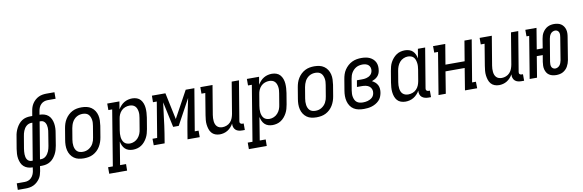

<svg xmlns="http://www.w3.org/2000/svg" viewBox="-104 -1276 6163 2031"><g transform="rotate(-10 2978.0 -260.0)"><path d="M-44 215 -43 145H43Q62 145 80.5 138.5Q99 132 113 118Q127 104 135.5 85.5Q144 67 147 49L153 8Q126 8 102 0.5Q78 -7 59.5 -23Q41 -39 31 -62Q21 -85 16.5 -110Q12 -135 13.5 -161.5Q15 -188 19 -214L41 -344Q44 -367 51 -389Q58 -411 69 -432Q80 -453 95.5 -472Q111 -491 131 -504Q151 -517 174 -522.5Q197 -528 219 -528H242L251 -580Q254 -601 261 -621.5Q268 -642 280.5 -660.5Q293 -679 310 -694Q327 -709 347 -718.5Q367 -728 388.5 -731.5Q410 -735 430 -735H517V-665H431Q412 -665 393.5 -658.5Q375 -652 360.5 -638Q346 -624 338 -605.5Q330 -587 327 -569L320 -528Q347 -528 371.5 -520.5Q396 -513 414 -497Q432 -481 442.5 -458Q453 -435 457 -410Q461 -385 460 -358.5Q459 -332 454 -306L433 -176Q429 -153 422.5 -131Q416 -109 405 -88Q394 -67 378.5 -48Q363 -29 342.5 -16Q322 -3 299 2.5Q276 8 254 8H231L223 60Q219 81 212.5 101.5Q206 122 193 140.5Q180 159 163 174Q146 189 126 198.5Q106 208 84.5 211.5Q63 215 43 215ZM153 -62H165L231 -458H220Q206 -458 192 -453Q178 -448 166 -437.5Q154 -427 146 -414.5Q138 -402 132.5 -388.5Q127 -375 123.5 -361Q120 -347 118 -333L96 -203Q94 -188 92.5 -173Q91 -158 91.5 -143Q92 -128 95 -114Q98 -100 105.5 -88Q113 -76 125.5 -69Q138 -62 153 -62ZM243 -62H254Q268 -62 282 -67Q296 -72 307.5 -82.5Q319 -93 327 -105.5Q335 -118 341 -131.5Q347 -145 350 -159Q353 -173 356 -187L377 -317Q380 -332 381.5 -347Q383 -362 382.5 -377Q382 -392 378.5 -406Q375 -420 367.5 -432Q360 -444 348 -451Q336 -458 321 -458H309Z M703 8Q674 8 647 2Q620 -4 598.5 -19.5Q577 -35 562.5 -57.5Q548 -80 541.5 -107Q535 -134 535.5 -162.5Q536 -191 541 -219L561 -339Q565 -364 573 -388.5Q581 -413 595 -435.5Q609 -458 628.5 -476.5Q648 -495 671.5 -507Q695 -519 720 -523.5Q745 -528 770 -528Q799 -528 826 -522Q853 -516 875 -500.5Q897 -485 911.5 -462.5Q926 -440 932.5 -413Q939 -386 938 -357.5Q937 -329 933 -301L913 -181Q909 -156 900.5 -131.5Q892 -107 878.5 -84.5Q865 -62 845.5 -43.5Q826 -25 802.5 -13Q779 -1 753.5 3.5Q728 8 703 8ZM704 -62Q721 -62 737 -66Q753 -70 768 -79Q783 -88 795.5 -101Q808 -114 816 -129Q824 -144 829 -160Q834 -176 836 -192L856 -312Q859 -329 860 -346.5Q861 -364 858 -380.5Q855 -397 848.5 -412Q842 -427 830.5 -438Q819 -449 803 -453.5Q787 -458 770 -458Q753 -458 736.5 -454Q720 -450 705 -441Q690 -432 678 -419Q666 -406 658 -391Q650 -376 645 -360Q640 -344 637 -328L617 -208Q614 -191 613.5 -173.5Q613 -156 615.5 -139.5Q618 -123 624.5 -108Q631 -93 642.5 -82Q654 -71 670.5 -66.5Q687 -62 704 -62Z M938 215V145H989L1087 -450H1046V-520H1177L1163 -437Q1176 -458 1192 -475.5Q1208 -493 1228 -505Q1248 -517 1270.5 -522.5Q1293 -528 1315 -528Q1341 -528 1364.5 -519.5Q1388 -511 1403.5 -493Q1419 -475 1427.5 -451.5Q1436 -428 1438 -403Q1440 -378 1438.5 -352.5Q1437 -327 1433 -301L1413 -181Q1409 -158 1402.5 -135Q1396 -112 1384.5 -90.5Q1373 -69 1357 -50Q1341 -31 1320.5 -17.5Q1300 -4 1276.5 2Q1253 8 1230 8Q1206 8 1184 1Q1162 -6 1146 -21.5Q1130 -37 1121 -57.5Q1112 -78 1107 -101L1067 145H1131L1130 215ZM1211 -62Q1234 -62 1257.5 -72.5Q1281 -83 1298 -102.5Q1315 -122 1324 -145Q1333 -168 1336 -192L1356 -312Q1359 -329 1360 -346Q1361 -363 1358.5 -379.5Q1356 -396 1350 -411Q1344 -426 1333 -437Q1322 -448 1306.5 -453Q1291 -458 1274 -458Q1251 -458 1227.5 -449.5Q1204 -441 1186.5 -423Q1169 -405 1159.5 -382.5Q1150 -360 1147 -337L1127 -217Q1124 -199 1123 -181Q1122 -163 1124 -146Q1126 -129 1132 -113Q1138 -97 1149 -85Q1160 -73 1176.5 -67.5Q1193 -62 1211 -62Z M1454 0 1453 -70H1503L1566 -450H1525L1526 -520H1671L1732 -233L1889 -520H1982L1907 -70H1948V0H1817L1834 -104Q1847 -185 1865 -266.5Q1883 -348 1899 -430L1750 -156H1690L1631 -430Q1619 -348 1610 -266.5Q1601 -185 1588 -104L1571 0Z M2163 8Q2137 8 2114 -1Q2091 -10 2076 -28Q2061 -46 2053.5 -69.5Q2046 -93 2043 -117.5Q2040 -142 2042.5 -168Q2045 -194 2049 -219L2087 -450H2046V-520H2177L2125 -208Q2122 -191 2121.5 -174Q2121 -157 2122.5 -141Q2124 -125 2129.5 -110Q2135 -95 2146 -83.5Q2157 -72 2172.5 -67Q2188 -62 2205 -62Q2227 -62 2250 -71Q2273 -80 2289.5 -98Q2306 -116 2314.5 -138.5Q2323 -161 2327 -183L2383 -520H2461L2390 -93Q2389 -87 2390 -81Q2391 -75 2395 -70.5Q2399 -66 2404.5 -64Q2410 -62 2416 -62H2431V8H2404Q2384 8 2365.5 3.5Q2347 -1 2333.5 -13Q2320 -25 2314 -43.5Q2308 -62 2310 -82Q2299 -62 2283 -44.5Q2267 -27 2247.5 -15Q2228 -3 2206 2.5Q2184 8 2163 8Z M2438 215V145H2489L2587 -450H2546V-520H2677L2663 -437Q2676 -458 2692 -475.5Q2708 -493 2728 -505Q2748 -517 2770.5 -522.5Q2793 -528 2815 -528Q2841 -528 2864.5 -519.5Q2888 -511 2903.5 -493Q2919 -475 2927.5 -451.5Q2936 -428 2938 -403Q2940 -378 2938.5 -352.5Q2937 -327 2933 -301L2913 -181Q2909 -158 2902.5 -135Q2896 -112 2884.5 -90.5Q2873 -69 2857 -50Q2841 -31 2820.5 -17.5Q2800 -4 2776.5 2Q2753 8 2730 8Q2706 8 2684 1Q2662 -6 2646 -21.5Q2630 -37 2621 -57.5Q2612 -78 2607 -101L2567 145H2631L2630 215ZM2711 -62Q2734 -62 2757.5 -72.5Q2781 -83 2798 -102.5Q2815 -122 2824 -145Q2833 -168 2836 -192L2856 -312Q2859 -329 2860 -346Q2861 -363 2858.5 -379.5Q2856 -396 2850 -411Q2844 -426 2833 -437Q2822 -448 2806.5 -453Q2791 -458 2774 -458Q2751 -458 2727.5 -449.5Q2704 -441 2686.5 -423Q2669 -405 2659.5 -382.5Q2650 -360 2647 -337L2627 -217Q2624 -199 2623 -181Q2622 -163 2624 -146Q2626 -129 2632 -113Q2638 -97 2649 -85Q2660 -73 2676.5 -67.5Q2693 -62 2711 -62Z M3203 8Q3174 8 3147 2Q3120 -4 3098.5 -19.5Q3077 -35 3062.5 -57.5Q3048 -80 3041.5 -107Q3035 -134 3035.5 -162.5Q3036 -191 3041 -219L3061 -339Q3065 -364 3073 -388.5Q3081 -413 3095 -435.5Q3109 -458 3128.5 -476.5Q3148 -495 3171.5 -507Q3195 -519 3220 -523.5Q3245 -528 3270 -528Q3299 -528 3326 -522Q3353 -516 3375 -500.5Q3397 -485 3411.5 -462.5Q3426 -440 3432.5 -413Q3439 -386 3438 -357.5Q3437 -329 3433 -301L3413 -181Q3409 -156 3400.5 -131.5Q3392 -107 3378.5 -84.5Q3365 -62 3345.5 -43.5Q3326 -25 3302.5 -13Q3279 -1 3253.5 3.5Q3228 8 3203 8ZM3204 -62Q3221 -62 3237 -66Q3253 -70 3268 -79Q3283 -88 3295.5 -101Q3308 -114 3316 -129Q3324 -144 3329 -160Q3334 -176 3336 -192L3356 -312Q3359 -329 3360 -346.5Q3361 -364 3358 -380.5Q3355 -397 3348.5 -412Q3342 -427 3330.5 -438Q3319 -449 3303 -453.5Q3287 -458 3270 -458Q3253 -458 3236.5 -454Q3220 -450 3205 -441Q3190 -432 3178 -419Q3166 -406 3158 -391Q3150 -376 3145 -360Q3140 -344 3137 -328L3117 -208Q3114 -191 3113.5 -173.5Q3113 -156 3115.5 -139.5Q3118 -123 3124.5 -108Q3131 -93 3142.5 -82Q3154 -71 3170.5 -66.5Q3187 -62 3204 -62Z M3712 8Q3682 8 3654 2.5Q3626 -3 3603 -17.5Q3580 -32 3565 -55Q3550 -78 3543 -105Q3536 -132 3536 -161Q3536 -190 3541 -219L3561 -339Q3565 -364 3573 -389Q3581 -414 3596 -436.5Q3611 -459 3631.5 -477.5Q3652 -496 3676 -507.5Q3700 -519 3725.5 -523.5Q3751 -528 3776 -528Q3799 -528 3822 -524.5Q3845 -521 3864.5 -512Q3884 -503 3900 -488.5Q3916 -474 3925.5 -454.5Q3935 -435 3937 -412Q3939 -389 3935 -366Q3933 -350 3926 -333.5Q3919 -317 3906.5 -304Q3894 -291 3878 -282Q3862 -273 3845 -267Q3863 -258 3878.5 -244.5Q3894 -231 3903.5 -212.5Q3913 -194 3914.5 -172Q3916 -150 3912 -128Q3908 -107 3899.5 -86.5Q3891 -66 3874.5 -49.5Q3858 -33 3838 -21.5Q3818 -10 3797 -3.5Q3776 3 3754.5 5.5Q3733 8 3712 8ZM3713 -62Q3726 -62 3738.5 -63.5Q3751 -65 3764 -68.5Q3777 -72 3789.5 -78.5Q3802 -85 3812 -94Q3822 -103 3828 -115.5Q3834 -128 3836 -141Q3840 -162 3833 -181.5Q3826 -201 3810.5 -213Q3795 -225 3774 -229.5Q3753 -234 3732 -234H3678L3690 -304H3744Q3756 -304 3767.5 -305Q3779 -306 3791 -309Q3803 -312 3814.5 -317.5Q3826 -323 3836 -332Q3846 -341 3851.5 -352.5Q3857 -364 3859 -376Q3862 -394 3857 -410.5Q3852 -427 3840 -438Q3828 -449 3811 -453.5Q3794 -458 3777 -458Q3760 -458 3742.5 -454.5Q3725 -451 3709.5 -442.5Q3694 -434 3681 -421Q3668 -408 3659 -393Q3650 -378 3645 -361.5Q3640 -345 3637 -328L3617 -208Q3614 -190 3613.5 -172Q3613 -154 3616.5 -137Q3620 -120 3627.5 -105Q3635 -90 3648 -80Q3661 -70 3678 -66Q3695 -62 3713 -62Z M4158 8Q4132 8 4108.5 -0.5Q4085 -9 4069.5 -27Q4054 -45 4046 -68.5Q4038 -92 4035.5 -117Q4033 -142 4035 -167.5Q4037 -193 4041 -219L4061 -339Q4065 -362 4071 -385Q4077 -408 4088.5 -429.5Q4100 -451 4116.5 -470Q4133 -489 4153 -502.5Q4173 -516 4196.5 -522Q4220 -528 4243 -528Q4267 -528 4289.5 -521Q4312 -514 4328 -498.5Q4344 -483 4353 -462.5Q4362 -442 4366 -419L4383 -520H4461L4390 -93Q4389 -87 4390 -81Q4391 -75 4395 -70.5Q4399 -66 4404.5 -64Q4410 -62 4416 -62H4431V8H4404Q4384 8 4365.5 3Q4347 -2 4333 -14Q4319 -26 4313.5 -44.5Q4308 -63 4310 -83Q4299 -63 4282 -45Q4265 -27 4245 -15Q4225 -3 4202.5 2.5Q4180 8 4158 8ZM4200 -62Q4223 -62 4246.5 -70.5Q4270 -79 4287.5 -97Q4305 -115 4314 -137.5Q4323 -160 4327 -183L4347 -303Q4350 -321 4351 -339Q4352 -357 4349.5 -374Q4347 -391 4341.5 -407Q4336 -423 4325 -435Q4314 -447 4297.5 -452.5Q4281 -458 4263 -458Q4240 -458 4216 -447.5Q4192 -437 4175.5 -417.5Q4159 -398 4150 -375Q4141 -352 4137 -328L4117 -208Q4114 -191 4113.5 -174Q4113 -157 4115 -140.5Q4117 -124 4123 -109Q4129 -94 4140.5 -83Q4152 -72 4167.5 -67Q4183 -62 4200 -62Z M4513 0 4587 -450H4546V-520H4677L4641 -304H4847L4883 -520H4961L4886 -70H4927L4928 0H4797L4835 -234H4629L4591 0Z M5163 8Q5137 8 5114 -1Q5091 -10 5076 -28Q5061 -46 5053.5 -69.5Q5046 -93 5043 -117.5Q5040 -142 5042.5 -168Q5045 -194 5049 -219L5087 -450H5046V-520H5177L5125 -208Q5122 -191 5121.5 -174Q5121 -157 5122.5 -141Q5124 -125 5129.5 -110Q5135 -95 5146 -83.5Q5157 -72 5172.5 -67Q5188 -62 5205 -62Q5227 -62 5250 -71Q5273 -80 5289.5 -98Q5306 -116 5314.5 -138.5Q5323 -161 5327 -183L5383 -520H5461L5390 -93Q5389 -87 5390 -81Q5391 -75 5395 -70.5Q5399 -66 5404.5 -64Q5410 -62 5416 -62H5431V8H5404Q5384 8 5365.5 3.5Q5347 -1 5333.5 -13Q5320 -25 5314 -43.5Q5308 -62 5310 -82Q5299 -62 5283 -44.5Q5267 -27 5247.5 -15Q5228 -3 5206 2.5Q5184 8 5163 8Z M5778 8Q5757 8 5737.5 3.5Q5718 -1 5702 -11.5Q5686 -22 5676 -38Q5666 -54 5661 -73Q5656 -92 5656.5 -112.5Q5657 -133 5660 -154L5672 -225H5608L5571 0H5492L5566 -450H5537V-520H5657L5620 -295H5684L5700 -394Q5703 -411 5708 -428Q5713 -445 5723 -461Q5733 -477 5746.5 -490.5Q5760 -504 5776.5 -512.5Q5793 -521 5810.5 -524.5Q5828 -528 5846 -528Q5866 -528 5886 -523.5Q5906 -519 5921.5 -508.5Q5937 -498 5948 -482Q5959 -466 5964 -447Q5969 -428 5968.5 -407.5Q5968 -387 5964 -366L5925 -126Q5922 -109 5916 -92Q5910 -75 5901 -59Q5892 -43 5878 -29.5Q5864 -16 5848 -7.5Q5832 1 5813.5 4.5Q5795 8 5778 8ZM5779 -62Q5792 -62 5805 -68.5Q5818 -75 5827 -86.5Q5836 -98 5840.5 -111.5Q5845 -125 5848 -138L5887 -378Q5890 -392 5890 -405.5Q5890 -419 5885.5 -431Q5881 -443 5870 -450.5Q5859 -458 5846 -458Q5832 -458 5818.5 -451.5Q5805 -445 5796.5 -433.5Q5788 -422 5783 -408.5Q5778 -395 5776 -382L5736 -142Q5734 -128 5734 -114.5Q5734 -101 5738.5 -89Q5743 -77 5754 -69.5Q5765 -62 5779 -62Z"/></g></svg>

Font: Iosevka Curly Slab
Style: Italic
Weight: 400
Italic angle: -9°
Monospace: yes
Designer: Belleve Invis
Foundry: Belleve Invis
Version: Version 22.1.2; ttfautohint (v1.8.4)